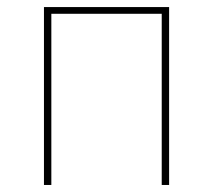

<svg xmlns="http://www.w3.org/2000/svg" viewBox="-20 -526 606 546"><path d="M105 0V-505.9H460.9V0H439.9V-486.8H126V0Z"/></svg>

Font: Anuphan Thin
Style: Regular
Weight: 250
Designer: Mike Abbink, Paul van der Laan, Pieter van Rosmalen, Mint Tantisuwanna
Foundry: Bold Monday; Cadson Demak
Version: Version 3.002;hotconv 1.0.109;makeotfexe 2.5.65596